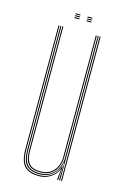

<svg xmlns="http://www.w3.org/2000/svg" viewBox="-106 -716 503 771"><g transform="rotate(15 145.5 -330.0)"><path d="M137 5Q119.8 5 106.4 1.8Q93 -1.5 83.5 -8.4Q74 -15.2 67.9 -25.9Q61.8 -36.5 58.9 -51.5Q56 -66.5 56 -86V-600H60V-86Q60 -62.8 64.4 -46.1Q68.8 -29.5 77.9 -19.1Q87 -8.8 101.8 -3.9Q116.5 1 137 1Q165 1 186.6 -14.6Q208.2 -30.2 217.2 -57.5H219.2L215.5 -6V0H211.2V-4.8L215.5 -44.5H214.5Q205.2 -22.5 183.9 -8.8Q162.5 5 137 5ZM227.2 0V-600H231.2V0ZM137 -11Q119.5 -11 107.1 -15.2Q94.8 -19.5 87 -28.5Q79.2 -37.5 75.6 -51.8Q72 -66 72 -86V-600H76V-86Q76 -60.5 82.2 -44.9Q88.5 -29.2 101.9 -22.1Q115.2 -15 137 -15Q163.8 -15 180.1 -27.1Q196.5 -39.2 203.9 -57Q211.2 -74.8 211.2 -91.2V-600H215.2V-91.2Q215.2 -74.5 207.6 -55.8Q200 -37 182.9 -24Q165.8 -11 137 -11ZM137 -3Q97.8 -3 80.9 -22.2Q64 -41.5 64 -86V-600H68V-86Q68 -43.8 84 -25.4Q100 -7 137 -7Q166.5 -7 184.5 -21Q202.5 -35 210.9 -54.8Q219.2 -74.5 219.2 -91.2V-600H223.2V0H219.2V-10L221.2 -72.2H219.2Q215 -46.2 193 -24.6Q171 -3 137 -3ZM160 -661V-665H180V-661ZM110 -645V-649H130V-645ZM110 -653V-657H130V-653ZM110 -661V-665H130V-661ZM160 -645V-649H180V-645ZM160 -653V-657H180V-653Z"/></g></svg>

Font: Big Shoulders Inline Thin
Style: Regular
Weight: 100
Designer: Patric King
Foundry: XO Type Co
Version: Version 2.002